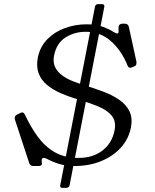

<svg xmlns="http://www.w3.org/2000/svg" viewBox="-20 -788 745 924"><path d="M437 -755Q439 -768 452 -768H471Q484 -768 482 -755L315 103Q312 116 299 116H280Q267 116 270 103ZM618 -465Q612 -462 607 -462Q598 -462 594 -472Q566 -543 515 -589Q464 -635 392 -635Q338 -635 295 -607.5Q252 -580 240 -520Q234 -487 246 -463.5Q258 -440 281.5 -423.5Q305 -407 332.5 -396.5Q360 -386 384 -379Q431 -364 475.5 -347.5Q520 -331 553.5 -308Q587 -285 603 -252.5Q619 -220 610 -174Q599 -119 561.5 -77.5Q524 -36 466.5 -12.5Q409 11 338 11Q298 11 265 1Q232 -9 203 -25Q196 -28 190 -28Q182 -28 181 -19Q180 -16 181 -10Q182 -3 182 1Q180 11 165 11H141Q126 11 121 -2L52 -212Q50 -217 51 -222Q53 -233 63 -237L75 -243Q79 -245 81.5 -246Q84 -247 87 -247Q94 -247 100 -236Q128 -176 162.5 -129Q197 -82 244.5 -55Q292 -28 358 -28Q427 -28 473 -63.5Q519 -99 531 -159Q540 -204 518 -231Q496 -258 452 -276Q408 -294 348 -312Q307 -324 270 -340.5Q233 -357 205.5 -380Q178 -403 166 -435Q154 -467 162 -511Q173 -564 208 -599.5Q243 -635 293 -653Q343 -671 396 -671Q445 -671 477 -658.5Q509 -646 525 -635Q539 -627 545 -627Q549 -627 550 -632Q551 -637 550.5 -644.5Q550 -652 551 -661Q554 -674 570 -674H581Q596 -674 600 -659L636 -494Q638 -487 636 -481Q636 -477 634 -474Q632 -471 625 -468Z"/></svg>

Font: Young Serif Light
Style: Italic
Weight: 300
Italic angle: -10.979°
Designer: Bastien Sozeau
Foundry: NBR — Bastien Sozeau
Version: Version 5.001